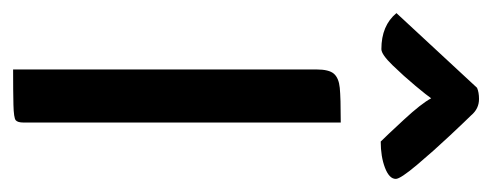

<svg xmlns="http://www.w3.org/2000/svg" viewBox="-288 -502 751 293"><g transform="rotate(90 87.5 -355.5)"><path d="M0 0ZM47 0V-463Q47 -482 53.5 -489.5Q60 -497 75 -498.5Q90 -500 128 -500V-16Q128 -7 124.5 -4Q121 -1 101 -0.5Q81 0 47 0ZM92 -711Q107 -711 117 -699Q124 -692 147.5 -667Q171 -642 192.5 -616.5Q214 -591 214 -584Q214 -574 197 -567.5Q180 -561 157 -561Q148 -570 123.5 -596.5Q99 -623 91 -638Q87 -632 72 -614Q57 -596 40.5 -579Q24 -562 16 -562Q-20 -562 -39 -585L75 -708Q82 -711 92 -711Z"/></g></svg>

Font: Yanone Kaffeesatz
Style: Regular
Weight: 400
Designer: Yanone (Cyrillic: Daniel Pouzeot & Huerta Tipografica)
Foundry: Yanone
Version: Version 1.100;PS 001.100;hotconv 1.0.70;makeotf.lib2.5.58329